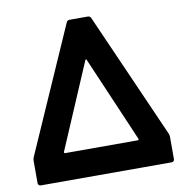

<svg xmlns="http://www.w3.org/2000/svg" viewBox="-79 -775 819 850"><g transform="rotate(-10 330.5 -350.0)"><path d="M24 -12V-113Q24 -119 27 -128L275 -691Q279 -700 289 -700H371Q381 -700 385 -691L634 -127Q637 -118 637 -112V-12Q637 -7 633.5 -3.5Q630 0 625 0H36Q31 0 27.5 -3.5Q24 -7 24 -12ZM167 -122H494Q496 -122 497.5 -124Q499 -126 498 -128L333 -512Q330 -518 327 -512L163 -128Q162 -126 163.5 -124Q165 -122 167 -122Z"/></g></svg>

Font: UMi
Style: Bold
Weight: 700
Designer: Peter Middis
Foundry: We Are UMi
Version: Version 1.0